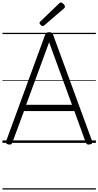

<svg xmlns="http://www.w3.org/2000/svg" viewBox="-20 -1149 791 1544"><path d="M50 13Q34 10 30 3Q26 -4 30 -16L342 -867Q346 -880 353.5 -885Q361 -890 375 -890Q390 -890 397 -885Q404 -880 408 -867L720 -16Q725 -4 720.5 3Q716 10 700 13Q686 15 679.5 10.5Q673 6 667 -10L578 -256H173L82 -10Q77 6 70.5 10.5Q64 15 50 13ZM190 -306H559L375 -809ZM323 -939Q317 -939 307.5 -948Q298 -957 298 -964Q298 -966 299 -969.5Q300 -973 304 -976L454 -1120Q458 -1124 461 -1126.5Q464 -1129 468 -1129Q475 -1129 483 -1123.5Q491 -1118 496.5 -1110.5Q502 -1103 502 -1096Q502 -1092 501 -1089Q500 -1086 494 -1081L337 -946Q332 -943 329.5 -941Q327 -939 323 -939ZM0 365H751V375H0ZM0 -20H751V0H0ZM0 -505H751V-500H0ZM0 -885H751V-875H0Z"/></svg>

Font: Playwrite GB S Guides
Style: Regular
Weight: 400
Designer: Veronika Burian, José Scaglione
Foundry: TypeTogether
Version: Version 1.003